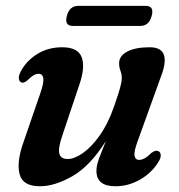

<svg xmlns="http://www.w3.org/2000/svg" viewBox="-20 -622 608 652"><path d="M517 -109Q525 -106 525.8 -95.8Q526.5 -85.5 518.5 -73Q495.5 -35 455.8 -12.2Q416 10.5 372 10.5Q307.5 10.5 307.5 -41.5Q307.5 -60.5 317 -85.8Q326.5 -111 339.5 -143Q286 -58 226 -23.8Q166 10.5 115.5 10.5Q57 10.5 46.5 -30.8Q36 -72 59.5 -138.5L117.5 -307Q129.5 -342 127 -356.8Q124.5 -371.5 111.5 -371.5Q103 -371.5 94.2 -366.5Q85.5 -361.5 73 -349Q60 -338 52 -342.5Q45 -345.5 44 -355.5Q43 -365.5 51 -380.5Q70.5 -416.5 107.2 -439Q144 -461.5 191 -461.5Q244.5 -461.5 257.2 -428Q270 -394.5 250 -336L191.5 -161.5Q177 -119 181.5 -100.5Q186 -82 210 -82Q232.5 -82 261.5 -102.2Q290.5 -122.5 318.8 -162.2Q347 -202 367.5 -261Q382 -302.5 387.8 -323.5Q393.5 -344.5 393.5 -357.5Q393.5 -370.5 389 -381.8Q384.5 -393 384.5 -407.5Q384.5 -432 412 -446.8Q439.5 -461.5 488.5 -461.5Q565.5 -461.5 526 -360.5L449 -147Q434.5 -108.5 436.8 -93.8Q439 -79 453 -79Q461 -79 470.5 -84Q480 -89 494.5 -103Q508.5 -113 517 -109ZM207 -568Q216 -602 245.5 -602H475Q504.5 -602 495 -568Q486 -534 457 -534H227.5Q198 -534 207 -568Z"/></svg>

Font: Fraunces 72pt Soft SemiBold
Style: Italic
Weight: 600
Italic angle: -16°
Version: Version 1.000;[b76b70a41]